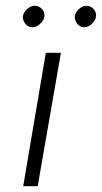

<svg xmlns="http://www.w3.org/2000/svg" viewBox="-20 -642 351 662"><path d="M138 -460 60 0H110L190 -460ZM238 -586Q237 -572 246 -560.5Q255 -549 269 -548Q283 -547 296.5 -559.5Q310 -572 311 -585Q313 -599 303.5 -610Q294 -621 280 -622Q266 -623 253 -611.5Q240 -600 238 -586ZM59 -586Q58 -572 67 -560.5Q76 -549 90 -548Q104 -547 118 -559.5Q132 -572 133 -585Q135 -599 125.5 -610Q116 -621 102 -622Q88 -623 74.5 -611.5Q61 -600 59 -586Z"/></svg>

Font: Jost* 300 Light Italic
Style: Italic
Weight: 300
Italic angle: -10°
Version: Version 3.200; ttfautohint (v0.97) -l 8 -r 50 -G 200 -x 14 -